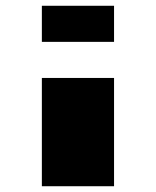

<svg xmlns="http://www.w3.org/2000/svg" viewBox="-20 -645 540 665"><path d="M125 -500V-625H375V-500ZM125 0V-375H375V0Z"/></svg>

Font: Silkscreen
Style: Bold
Weight: 700
Designer: Jason Kottke
Foundry: Jason Kottke
Version: Version 1.001; ttfautohint (v1.8.4.7-5d5b)